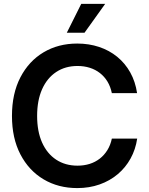

<svg xmlns="http://www.w3.org/2000/svg" viewBox="-20 -964 770 995"><path d="M380.4 10.7Q282.2 10.7 205.8 -34.7Q129.4 -80.1 85.7 -164.1Q42 -248 42 -363.3Q42 -479 85.7 -563.2Q129.4 -647.5 205.8 -692.9Q282.2 -738.3 380.4 -738.3Q440.9 -738.3 493.7 -720.7Q546.4 -703.1 587.4 -669.7Q628.4 -636.2 655 -588.6Q681.6 -541 690.4 -481.4H559.6Q552.7 -515.1 536.9 -541.3Q521 -567.4 497.8 -585.4Q474.6 -603.5 445.1 -612.8Q415.5 -622.1 381.8 -622.1Q318.4 -622.1 271.2 -590.8Q224.1 -559.6 198.2 -501.7Q172.4 -443.8 172.4 -363.3Q172.4 -282.7 198.2 -225.1Q224.1 -167.5 271.2 -136.5Q318.4 -105.5 381.8 -105.5Q415.5 -105.5 444.8 -114.7Q474.1 -124 497.3 -142.1Q520.5 -160.2 536.6 -186.3Q552.7 -212.4 559.6 -245.6H690.9Q682.6 -189.5 656.7 -142.6Q630.9 -95.7 590.1 -61.3Q549.3 -26.9 496.1 -8.1Q442.9 10.7 380.4 10.7ZM326.2 -794.4 400.9 -943.8H524.9L418 -794.4Z"/></svg>

Font: Inter 24pt SemiBold
Style: Regular
Weight: 600
Designer: Rasmus Andersson
Foundry: rsms
Version: Version 4.001;git-66647c0bb